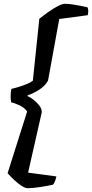

<svg xmlns="http://www.w3.org/2000/svg" viewBox="-20 -821 485 1011"><path d="M125 170Q113 170 93.5 157.5Q74 145 54.5 126.5Q35 108 20 91L123 -234Q109 -254 82.5 -266.5Q56 -279 39 -282Q36 -296 36 -315Q36 -334 40 -353Q58 -357 79 -363.5Q100 -370 120 -378Q140 -386 153 -396L187 -722Q208 -739 234 -757.5Q260 -776 284 -788.5Q308 -801 321 -801Q339 -801 359.5 -798Q380 -795 401 -791Q422 -787 440 -783Q443 -779 444.5 -768.5Q446 -758 442 -741L292 -721L233 -397Q218 -369 187 -349Q156 -329 125 -319V-315Q138 -310 155.5 -296.5Q173 -283 186.5 -266Q200 -249 200 -230L128 88L277 108Q273 126 268 137Q263 148 258 152Q229 158 190.5 164Q152 170 125 170Z"/></svg>

Font: Texturina Medium 12pt
Style: Bold Italic
Weight: 700
Italic angle: -11°
Version: Version 1.002